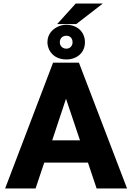

<svg xmlns="http://www.w3.org/2000/svg" viewBox="-20 -1065 748 1085"><path d="M9 0H181L230 -146H477L526 0H698L426 -711H280ZM248 -826C248 -812 252 -798 257 -786C273 -752 306 -729 355 -729C413 -729 460 -766 460 -826C460 -886 415 -925 355 -925C340 -925 326 -922 313 -917C279 -903 248 -874 248 -826ZM275 -272 353 -507 432 -272ZM303 -929H411L561 -1045H408ZM318 -826C318 -848 333 -863 355 -863C376 -863 390 -849 390 -826C390 -806 376 -790 355 -790C334 -790 318 -805 318 -826Z"/></svg>

Font: Asimov Pro
Style: Blk
Weight: 900
Designer: Google
Version: Version 2.000980; 2014